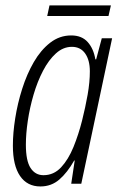

<svg xmlns="http://www.w3.org/2000/svg" viewBox="-20 -669 436 699"><path d="M127 9.8Q79.1 9.8 53 -28.3Q26.9 -66.4 26.9 -138.7Q26.9 -184.6 35.4 -238.5Q43.9 -292.5 60.8 -345.7Q77.6 -398.9 103 -442.9Q128.4 -486.8 162.6 -513.4Q196.8 -540 239.3 -540Q277.8 -540 299.3 -515.9Q320.8 -491.7 327.1 -453.1H330.1L350.6 -529.8H388.2L275.9 0H239.3L252 -84.5H250Q225.1 -40.5 196 -15.4Q167 9.8 127 9.8ZM138.2 -31.2Q175.8 -31.2 202.4 -59.8Q229 -88.4 247.6 -134Q266.1 -179.7 278.8 -230Q291 -278.8 299.1 -324.5Q307.1 -370.1 307.1 -409.2Q307.1 -450.2 290 -474.4Q272.9 -498.5 241.7 -498.5Q210 -498.5 183.6 -474.6Q157.2 -450.7 136.7 -411.4Q116.2 -372.1 102.3 -324.7Q88.4 -277.3 81.3 -229.7Q74.2 -182.1 74.2 -142.1Q74.2 -83.5 91.3 -57.4Q108.4 -31.2 138.2 -31.2ZM151.9 -610.8 160.2 -649.4H383.8L375 -610.8Z"/></svg>

Font: Open Sans Condensed Light
Style: Italic
Weight: 300
Width: 3
Italic angle: -12°
Designer: Monotype Design Team
Foundry: Monotype Imaging Inc.
Version: Version 3.000; ttfautohint (v1.8.4)